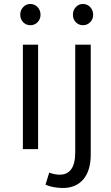

<svg xmlns="http://www.w3.org/2000/svg" viewBox="-20 -751 560 967"><path d="M184.1 -676.8Q184.1 -654.3 169.2 -639.2Q154.3 -624 132.8 -624Q111.3 -624 96.7 -639.2Q82 -654.3 82 -676.8Q82 -699.7 96.7 -715.3Q111.3 -731 132.8 -731Q154.3 -731 169.2 -715.3Q184.1 -699.7 184.1 -676.8ZM449.2 -676.8Q449.2 -654.3 434.3 -639.2Q419.4 -624 397.9 -624Q376.5 -624 361.8 -639.2Q347.2 -654.3 347.2 -676.8Q347.2 -699.7 361.8 -715.3Q376.5 -731 397.9 -731Q419.4 -731 434.3 -715.3Q449.2 -699.7 449.2 -676.8ZM95.2 -525.9H171.9V0H95.2ZM228 118.2Q249.5 127.4 277.8 128.9Q358.9 130.4 358.9 16.1V-525.9H437V26.9Q437 108.9 399.2 152.8Q361.3 196.8 293 195.8Q243.7 194.3 209 179.2Z"/></svg>

Font: Montserrat-Arabic Light
Style: Regular
Weight: 300
Designer: Mohamed Gaber
Foundry: Kief Type Foundry
Version: Version 5.008;PS 005.008;hotconv 1.0.88;makeotf.lib2.5.64775